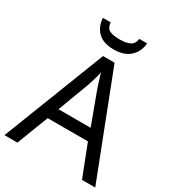

<svg xmlns="http://www.w3.org/2000/svg" viewBox="-214 -1044 1067 1169"><g transform="rotate(30 319.5 -459.0)"><path d="M545 0 459 -221H176L91 0H0L279 -717H360L638 0ZM352 -517Q349 -525 342 -546Q335 -567 328.5 -589.5Q322 -612 318 -624Q311 -593 302 -563.5Q293 -534 287 -517L206 -301H432ZM473 -918Q468 -858 427.5 -821Q387 -784 315 -784Q241 -784 203.5 -820.5Q166 -857 162 -918H216Q221 -877 246 -866Q271 -855 317 -855Q356 -855 384.5 -867Q413 -879 418 -918Z"/></g></svg>

Font: Noto Sans Tai Le
Style: Regular
Weight: 400
Designer: Monotype Design Team
Foundry: Monotype Imaging Inc.
Version: Version 2.002; ttfautohint (v1.8.4.7-5d5b)